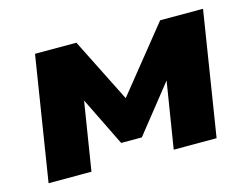

<svg xmlns="http://www.w3.org/2000/svg" viewBox="-75 -621 975 744"><g transform="rotate(-15 412.5 -249.0)"><path d="M36 0 115 -498H281L410 -241L617 -498H789L710 0H538L585 -293H602L431 -78H348L242 -294H255L208 0Z"/></g></svg>

Font: Nunito Sans 10pt SemiExpanded Black
Style: Italic
Weight: 900
Width: 6
Italic angle: -9°
Designer: Vernon Adams
Foundry: Vernon Adams
Version: Version 3.101;gftools[0.9.27]